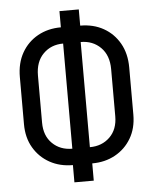

<svg xmlns="http://www.w3.org/2000/svg" viewBox="-55 -816 709 888"><g transform="rotate(-5 299.5 -372.5)"><path d="M254.4 24.9V-55.2Q194.3 -55.2 147.5 -81.1Q100.6 -106.9 73 -153.6Q45.4 -200.2 45.4 -263.2V-481.9Q45.4 -546.9 72.5 -594.5Q99.6 -642.1 147 -668.5Q194.3 -694.8 254.4 -694.8V-770H344.2V-694.8Q405.3 -694.8 452.1 -668.5Q499 -642.1 526.1 -594.5Q553.2 -546.9 553.2 -481.9V-263.2Q553.2 -200.2 525.6 -153.6Q498 -106.9 450.9 -81.1Q403.8 -55.2 344.2 -55.2V24.9ZM258.3 -130.9V-619.1Q202.1 -619.1 165.8 -582.5Q129.4 -545.9 129.4 -481.9V-263.2Q129.4 -202.1 165.8 -166.5Q202.1 -130.9 258.3 -130.9ZM339.8 -130.9Q396 -130.9 432.6 -166.5Q469.2 -202.1 469.2 -263.2V-481.9Q469.2 -545.9 432.6 -582.5Q396 -619.1 339.8 -619.1Z"/></g></svg>

Font: UDEV Gothic 35
Style: Regular
Weight: 400
Version: v2.1.0; ttfautohint (v1.8.4.7-5d5b-dirty) -l 6 -r 45 -G 200 